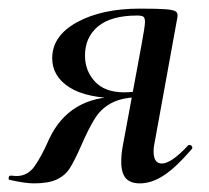

<svg xmlns="http://www.w3.org/2000/svg" viewBox="-45 -416 484 445"><path d="M-22 1Q-25 1 -25 -3Q-25 -9 -20 -9L-7 -8Q19 -8 35 -30.5Q51 -53 69 -94Q115 -192 231 -192L236 -188Q156 -188 116 -213.5Q76 -239 76 -281Q76 -333 133.5 -364.5Q191 -396 279 -396Q322 -396 340 -394.5Q358 -393 363 -389Q368 -385 366 -375L314 -89Q311 -76 311 -65Q311 -37 330 -37Q352 -37 391 -79Q392 -80 394 -80Q398 -80 400 -76.5Q402 -73 399 -70Q364 -29 335.5 -10Q307 9 279 9Q257 9 246.5 -3Q236 -15 236 -41Q236 -60 240 -80L283 -312Q291 -355 291 -365Q291 -375 287 -377.5Q283 -380 273 -380Q213 -380 182.5 -355Q152 -330 152 -287Q152 -252 175 -227Q198 -202 243 -202Q266 -202 290 -208L284 -191Q242 -191 217 -179Q192 -167 177 -144.5Q162 -122 143 -78Q128 -44 117 -26.5Q106 -9 86.5 0Q67 9 34 9Q13 9 -22 1Z"/></svg>

Font: Cormorant Garamond SemiBold
Style: Italic
Weight: 600
Italic angle: -10°
Designer: Christian Thalmann (Catharsis Fonts)
Foundry: Catharsis Fonts
Version: Version 4.000